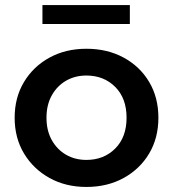

<svg xmlns="http://www.w3.org/2000/svg" viewBox="-20 -733 685 760"><path d="M322 7Q240 7 176 -28.5Q112 -64 75 -125.5Q38 -187 38 -267Q38 -347 75 -408.5Q112 -470 176 -505Q240 -540 322 -540Q405 -540 469.5 -505Q534 -470 570.5 -408.5Q607 -347 607 -267Q607 -187 570.5 -125.5Q534 -64 469.5 -28.5Q405 7 322 7ZM322 -100Q391 -100 436 -145Q481 -190 481 -267Q481 -344 436 -389Q391 -434 322 -434Q277 -434 241.5 -413.5Q206 -393 185 -355.5Q164 -318 164 -267Q164 -216 185 -178.5Q206 -141 241.5 -120.5Q277 -100 322 -100ZM148 -638V-713H494V-638Z"/></svg>

Font: Montserrat SemiBold
Style: Regular
Weight: 600
Designer: Julieta Ulanovsky
Foundry: Julieta Ulanovsky
Version: Version 9.000; ttfautohint (v1.8.4.7-5d5b)